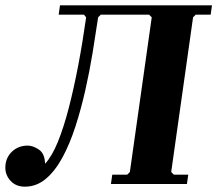

<svg xmlns="http://www.w3.org/2000/svg" viewBox="-34 -690 815 720"><path d="M186 -635 191 -670H611L606 -635ZM59 10Q26 10 6 -11.5Q-14 -33 -14 -61Q-14 -97 10 -120.5Q34 -144 70 -144Q90 -144 112 -129Q134 -114 135 -76Q161 -104 183 -158Q205 -212 224 -285.5Q243 -359 259.5 -445.5Q276 -532 289 -625L281 -635H344L334 -625Q325 -564 313.5 -493.5Q302 -423 286 -352Q270 -281 249 -216Q228 -151 200.5 -100Q173 -49 138 -19.5Q103 10 59 10ZM700 -635 690 -625 608 -45 618 -35H672L667 0H382L387 -35H443L453 -45L535 -625L525 -635H471L476 -670H761L756 -635Z"/></svg>

Font: Brygada 1918
Style: Italic
Weight: 400
Italic angle: -8°
Designer: Mateusz Machalski | Borys Kosmynka | Przemek Hoffer
Foundry: NIEPODLEGLA 2018
Version: Version 3.006